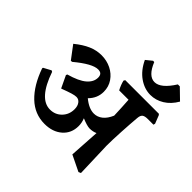

<svg xmlns="http://www.w3.org/2000/svg" viewBox="-211 -999 1247 1247"><g transform="rotate(45 412.0 -375.5)"><path d="M808 -508H756Q729 -508 717 -499Q705 -490 703 -464Q698 -408 693.5 -327.5Q689 -247 689 -195L697 47L681 54L572 1Q582 -147 585 -208Q562 -197 531 -197Q506 -198 459 -218Q471 -189 471 -158Q471 -92 424.5 -51.5Q378 -11 304 -11Q213 -11 146 -75Q79 -139 38 -255L39 -262L91 -290L100 -285Q163 -102 263 -102Q311 -102 343 -135Q375 -168 375 -217Q375 -246 361.5 -264Q348 -282 327 -282Q313 -282 289.5 -275Q266 -268 218 -250L178 -334L182 -343Q264 -366 301 -398Q338 -430 338 -470Q338 -489 329 -498.5Q320 -508 300 -508Q248 -508 146 -423L135 -422L68 -511Q117 -551 161 -570Q205 -589 251 -589Q299 -589 339.5 -569Q380 -549 404.5 -513Q429 -477 429 -431Q429 -372 385 -328Q437 -285 483 -285Q515 -285 541.5 -306Q568 -327 586 -369Q584 -432 579 -508H493Q475 -542 468 -573L474 -583H783L789 -576L811 -520ZM657 -630Q602 -630 552 -665Q502 -700 471 -766L513 -800L524 -799Q561 -708 617 -708Q674 -708 735 -805H753L824 -736Q794 -684 750 -657Q706 -630 657 -630Z"/></g></svg>

Font: Sahitya
Style: Bold
Weight: 700
Designer: Juan Pablo del Peral
Foundry: Juan Pablo del Peral (http://www.huertatipografica.com)
Version: Version 1.001;PS 001.000;hotconv 1.0.70;makeotf.lib2.5.58329